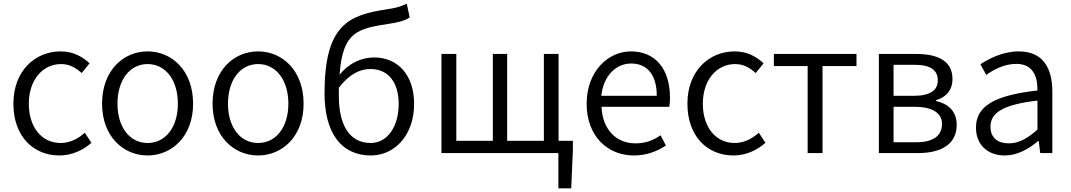

<svg xmlns="http://www.w3.org/2000/svg" viewBox="-20 -834 5835 1046"><path d="M304 13C369 13 431 -14 478 -56L442 -111C408 -80 362 -55 311 -55C207 -55 137 -141 137 -269C137 -398 212 -485 313 -485C358 -485 393 -465 425 -436L468 -489C430 -524 381 -554 310 -554C173 -554 53 -450 53 -269C53 -91 162 13 304 13Z M784 13C916 13 1032 -91 1032 -269C1032 -450 916 -554 784 -554C652 -554 536 -450 536 -269C536 -91 652 13 784 13ZM784 -55C687 -55 620 -141 620 -269C620 -398 687 -485 784 -485C882 -485 949 -398 949 -269C949 -141 882 -55 784 -55Z M1386 13C1518 13 1634 -91 1634 -269C1634 -450 1518 -554 1386 -554C1254 -554 1138 -450 1138 -269C1138 -91 1254 13 1386 13ZM1386 -55C1289 -55 1222 -141 1222 -269C1222 -398 1289 -485 1386 -485C1484 -485 1551 -398 1551 -269C1551 -141 1484 -55 1386 -55Z M2001 13C2129 13 2236 -96 2236 -268C2236 -425 2148 -521 2018 -521C1948 -521 1880 -489 1830 -427C1847 -662 1927 -678 2103 -705C2148 -712 2183 -720 2212 -739L2196 -814C2163 -799 2146 -792 2086 -783C1879 -752 1748 -698 1748 -326C1748 -108 1840 13 2001 13ZM1826 -356C1885 -433 1944 -458 1998 -458C2098 -458 2152 -382 2152 -268C2152 -141 2088 -55 2000 -55C1885 -55 1826 -151 1826 -311Z M2385 0H3022V192H3092L3101 -16V-67H3023V-540H2943V-67H2743V-540H2665V-67H2466V-540H2385Z M3433 13C3507 13 3562 -12 3608 -41L3579 -97C3538 -69 3496 -53 3442 -53C3334 -53 3262 -132 3257 -252H3626C3629 -266 3630 -283 3630 -301C3630 -457 3552 -554 3417 -554C3293 -554 3176 -445 3176 -269C3176 -92 3290 13 3433 13ZM3256 -312C3267 -423 3338 -488 3418 -488C3506 -488 3558 -427 3558 -312Z M3976 13C4041 13 4103 -14 4150 -56L4114 -111C4080 -80 4034 -55 3983 -55C3879 -55 3809 -141 3809 -269C3809 -398 3884 -485 3985 -485C4030 -485 4065 -465 4097 -436L4140 -489C4102 -524 4053 -554 3982 -554C3845 -554 3725 -450 3725 -269C3725 -91 3834 13 3976 13Z M4380 0H4461V-474H4646V-540H4196V-474H4380Z M4768 0H4981C5106 0 5192 -47 5192 -154C5192 -233 5140 -270 5079 -284V-288C5134 -304 5169 -342 5169 -404C5169 -501 5091 -540 4972 -540H4768ZM4848 -312V-481H4963C5052 -481 5089 -450 5089 -396C5089 -344 5051 -312 4957 -312ZM4848 -59V-252H4964C5061 -252 5112 -217 5112 -159C5112 -95 5065 -59 4971 -59Z M5454 13C5522 13 5584 -22 5636 -66H5639L5647 0H5713V-335C5713 -465 5661 -554 5530 -554C5443 -554 5367 -514 5321 -484L5353 -426C5394 -455 5452 -486 5517 -486C5610 -486 5633 -414 5632 -341C5400 -315 5297 -257 5297 -139C5297 -41 5365 13 5454 13ZM5476 -53C5421 -53 5376 -79 5376 -144C5376 -218 5441 -264 5632 -286V-128C5577 -79 5530 -53 5476 -53Z"/></svg>

Font: Noto Sans CJK HK DemiLight
Style: Regular
Weight: 350
Designer: Ryoko NISHIZUKA 西塚涼子 (kana, bopomofo & ideographs); Paul D. Hunt (Latin, Greek & Cyrillic); Sandoll Communications 산돌커뮤니
Foundry: Adobe
Version: Version 2.004;hotconv 1.0.118;makeotfexe 2.5.65603